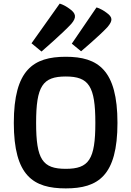

<svg xmlns="http://www.w3.org/2000/svg" viewBox="-20 -1024 724 1059"><path d="M342.8 15.1C521 15.1 627.9 -54.2 627.9 -346.2C627.9 -638.2 521 -710.9 342.8 -710.9C164.1 -710.9 56.2 -639.2 56.2 -346.2C56.2 -53.2 164.1 15.1 342.8 15.1ZM342.8 -92.8C214.8 -92.8 179.2 -144 179.2 -346.2C179.2 -548.8 214.8 -602.1 342.8 -602.1C470.2 -602.1 505.9 -548.8 505.9 -346.2C505.9 -144 470.2 -92.8 342.8 -92.8ZM209 -739.7C209 -739.7 328.1 -842.8 373 -892.1C403.8 -927.7 399.9 -950.2 362.8 -976.1C330.1 -1000 309.1 -1003.9 309.1 -1003.9L153.8 -785.2ZM427.2 -741.2C427.2 -741.2 526.9 -825.2 572.3 -874C603 -910.2 603 -929.2 565.9 -955.1C533.2 -979 512.2 -982.9 512.2 -982.9L376 -783.2Z"/></svg>

Font: Doppio One
Style: Regular
Weight: 400
Designer: Szymon Celej
Foundry: Sorkin Type Co
Version: Version 1.002